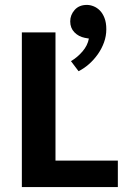

<svg xmlns="http://www.w3.org/2000/svg" viewBox="-20 -762 508 782"><path d="M69 -630H206V-108H460V0H69ZM325 -608Q300 -613 283 -630.5Q266 -648 266 -675Q266 -701 284 -721.5Q302 -742 334 -742Q347 -742 361 -736.5Q375 -731 386.5 -719.5Q398 -708 405.5 -689Q413 -670 413 -643Q413 -615 403.5 -589Q394 -563 378 -540.5Q362 -518 342 -500.5Q322 -483 300 -472L269 -513Q295 -528 316 -552.5Q337 -577 342 -605Z"/></svg>

Font: Ek Mukta
Style: Bold
Weight: 700
Designer: Girish Dalvi and Yashodeep Gholap
Foundry: Ek Type
Version: Version 2.538;PS 1.002;hotconv 16.6.51;makeotf.lib2.5.65220;